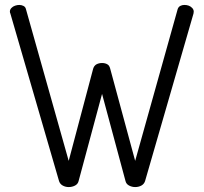

<svg xmlns="http://www.w3.org/2000/svg" viewBox="-20 -751 824 777"><path d="M258 6Q245 6 234 0Q223 -6 219 -18L22 -696Q20 -700 20 -704Q20 -712 26 -718.5Q32 -725 41 -728Q50 -731 58 -731Q67 -731 75 -727Q83 -723 85 -714L258 -100L357 -473Q361 -486 371 -491Q381 -496 393 -496Q405 -496 414 -491Q423 -486 426 -473L527 -100L699 -714Q702 -723 709.5 -727Q717 -731 726 -731Q736 -731 744 -728Q752 -725 758 -718.5Q764 -712 764 -704Q764 -700 763 -696L567 -18Q563 -6 552 0Q541 6 527 6Q514 6 502.5 0Q491 -6 488 -18L393 -371L298 -18Q295 -6 283.5 0Q272 6 258 6Z"/></svg>

Font: Dosis
Style: Regular
Weight: 400
Designer: EdgarTolentino, PabloImpallari, IginoMarini
Foundry: EdgarTolentino, PabloImpallari, IginoMarini
Version: Version 3.001; ttfautohint (v1.8.2)